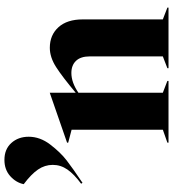

<svg xmlns="http://www.w3.org/2000/svg" viewBox="22 -784 763 846"><g transform="rotate(-90 403.0 -361.5)"><path d="M99 -510Q99 -545 78.5 -575Q58 -605 14 -638Q21 -672 49.5 -697.5Q78 -723 121 -723Q168 -723 195.5 -692.5Q223 -662 223 -616Q223 -566 188.5 -521Q154 -476 119 -449Q84 -422 20 -379L16 -385Q58 -416 78.5 -445.5Q99 -475 99 -510ZM197 -5 254 -25V-427L197 -442V-447L416 -523H417V-409Q486 -467 529.5 -495Q573 -523 615 -523Q671 -523 705.5 -485Q740 -447 740 -378V-25L792 -5V0H525V-5L577 -25V-347Q577 -387 557.5 -407.5Q538 -428 504 -428Q462 -428 417 -397V-25L469 -5V0H197Z"/></g></svg>

Font: Nyght Serif Bold
Style: Regular
Weight: 700
Designer: Maksym Kobuzan
Version: Version 0.410